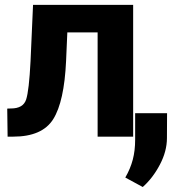

<svg xmlns="http://www.w3.org/2000/svg" viewBox="-20 -548 690 770"><path d="M514 0H371.5V-418H250L245 -303Q237.5 -140.5 193.5 -70.2Q149.5 0 33 0H10.5L9 -112.5L24 -113Q73 -113 84.8 -148.8Q96.5 -184.5 102.5 -303L112.5 -528.5H514ZM552.5 202 482.5 164Q503 128.5 512.5 92.2Q522 56 522 12.5V-94H650L649.5 5.5Q649.5 58.5 621.2 112.2Q593 166 552.5 202Z"/></svg>

Font: Roberto Sans
Style: Bold
Weight: 700
Designer: Google (font) & Cristiano Sobral (main changes)
Version: Version 1.000;October 12, 2021;FontCreator 14.0.0.2814 64-bi